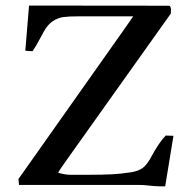

<svg xmlns="http://www.w3.org/2000/svg" viewBox="-20 -656 677 681"><path d="M545.9 4.9Q537.1 4.9 525.9 3.9Q514.6 2.9 509.8 2.4Q491.2 0 475.6 0H47.4L45.4 -21L416.5 -546.4L452.6 -598.1H259.3Q225.1 -598.1 205.1 -595.5Q185.1 -592.8 167 -580.8Q148.9 -568.8 134.8 -543L124.5 -523.9Q109.4 -494.6 95.7 -474.6Q83 -474.6 69.8 -476.1L83 -636.2H98.6L580.1 -635.7Q586.4 -633.3 586.4 -621.1L585.9 -607.9L222.2 -96.7L212.9 -83.5Q192.4 -54.7 186 -43.5Q209.5 -36.1 230 -36.1H297.9Q342.3 -36.1 377 -37.8Q411.6 -39.6 444.3 -44.9Q472.2 -49.3 487.1 -61Q502 -72.8 516.1 -99.1Q543.9 -150.9 567.9 -175.3L595.2 -174.3L565.9 4.9Z"/></svg>

Font: Radley
Style: Regular
Weight: 400
Designer: Vernon Adams
Foundry: Vernon Adams
Version: Version 1.003; ttfautohint (v1.6)